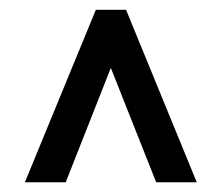

<svg xmlns="http://www.w3.org/2000/svg" viewBox="-20 -731 458 395"><path d="M208 -591.3 115.2 -356H31.2L177.2 -710.9H239.3L384.8 -356H301.3Z"/></svg>

Font: APIMedia Roboto
Style: Regular
Weight: 400
Designer: Google
Version: Version 2.137; 2017